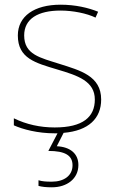

<svg xmlns="http://www.w3.org/2000/svg" viewBox="-20 -558 498 818"><path d="M314 145C314 97 280 68 222 65L251 8C358 -1 411 -54 411 -134C411 -235 321 -258 233 -286C152 -312 83 -325 83 -407C83 -478 142 -513 238 -513C291 -513 350 -501 387 -483L398 -508C356 -525 301 -538 238 -538C126 -538 56 -489 56 -407C56 -309 131 -290 224 -262C312 -236 384 -212 384 -134C384 -60 334 -15 213 -15C151 -15 92 -28 39 -54V-24C77 -7 140 10 213 10C217 10 221 10 225 10L186 85C257 85 289 104 289 146C289 191 252 216 201 216C176 216 161 215 144 210V234C159 238 176 240 201 240C266 240 314 203 314 145Z"/></svg>

Font: Noto Sans Arabic UI Th
Style: Regular
Weight: 100
Designer: Monotype Design Team, Nadine Chahine and Nizar Qandah
Foundry: Monotype Imaging Inc.
Version: Version 2.010